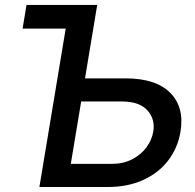

<svg xmlns="http://www.w3.org/2000/svg" viewBox="-20 -747 778 767"><path d="M319.6 -433.9H481.9Q603 -433.9 660.2 -376.1Q717.3 -318.2 701 -220.5Q690 -155.5 651.8 -105.8Q613.6 -56.1 552.2 -28.1Q490.8 0 409.8 0H137.4L242.5 -632.8H70.3L85.9 -727.3H368.3ZM304.3 -341.6 262.8 -92.3H425.4Q472.3 -92.3 507.8 -110.6Q543.3 -128.9 565.2 -158.6Q587 -188.2 592.3 -221.9Q600.5 -271.3 568.5 -306.5Q536.6 -341.6 466.6 -341.6Z"/></svg>

Font: Inter UI Medium
Style: Italic
Weight: 500
Italic angle: 9.39999°
Designer: Rasmus Andersson
Foundry: rsms
Version: 3.2;8d6f07862